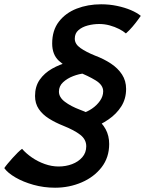

<svg xmlns="http://www.w3.org/2000/svg" viewBox="-106 -700 677 896"><path d="M288.5 -357.5Q263.5 -355.5 235.5 -344.8Q207.5 -334 188.2 -316Q169 -298 169 -272.5Q169 -246 196.8 -225Q224.5 -204 267 -188Q309 -173 339.8 -150.2Q370.5 -127.5 387 -97Q403.5 -66.5 403.5 -28Q403.5 35 368 80.8Q332.5 126.5 274.8 151.2Q217 176 151 176Q98.5 176 50.2 162.5Q2 149 -34 128Q-70 107 -86 84.5Q-80.5 76 -70 63.5Q-59.5 51 -47.2 37.2Q-35 23.5 -23.2 12Q-11.5 0.5 -3 -5.5Q15.5 16 43 35Q70.5 54 103 65.5Q135.5 77 167.5 77Q201 77 230.2 66Q259.5 55 278 33.8Q296.5 12.5 296.5 -17.5Q296.5 -49 268.8 -70.8Q241 -92.5 188.5 -113.5Q152 -128 122.2 -146.8Q92.5 -165.5 75 -191.2Q57.5 -217 57.5 -252Q57.5 -296.5 79.2 -327.8Q101 -359 137 -379.5Q173 -400 216.5 -411ZM276 -171Q300.5 -177.5 323.2 -193Q346 -208.5 360.8 -229.8Q375.5 -251 375.5 -274Q375.5 -303.5 340.2 -325Q305 -346.5 253.5 -366.5Q199.5 -387.5 168.5 -416.5Q137.5 -445.5 137.5 -497Q137.5 -558.5 168.8 -599Q200 -639.5 252 -659.8Q304 -680 366 -680Q404.5 -680 440.2 -672.5Q476 -665 504.8 -652.8Q533.5 -640.5 551 -626Q548 -621.5 537.2 -606.8Q526.5 -592 511.8 -574.8Q497 -557.5 481.5 -544Q469 -555 449.2 -565Q429.5 -575 405.8 -581.5Q382 -588 357 -588Q329.5 -588 303.2 -581Q277 -574 260 -559.2Q243 -544.5 243 -519.5Q243 -494.5 269.2 -476Q295.5 -457.5 337.5 -440.5Q379 -425 411.8 -403.2Q444.5 -381.5 463.5 -352.2Q482.5 -323 482.5 -285Q482.5 -239 460 -203.5Q437.5 -168 400.2 -142.5Q363 -117 319 -100.5Z"/></svg>

Font: Grandstander Thin Medium
Style: Italic
Weight: 500
Italic angle: -15°
Version: Version 1.200